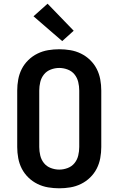

<svg xmlns="http://www.w3.org/2000/svg" viewBox="-20 -1009 640 1037"><path d="M300 8Q270 8 240 3Q210 -2 182.5 -15.5Q155 -29 133 -50.5Q111 -72 97.5 -98.5Q84 -125 78.5 -155Q73 -185 73 -215V-520Q73 -550 78.5 -580Q84 -610 97.5 -636.5Q111 -663 133 -684.5Q155 -706 182.5 -719.5Q210 -733 240 -738Q270 -743 300 -743Q330 -743 360 -738Q390 -733 417.5 -719.5Q445 -706 467 -684.5Q489 -663 502.5 -636.5Q516 -610 521.5 -580Q527 -550 527 -520V-215Q527 -185 521.5 -155Q516 -125 502.5 -98.5Q489 -72 467 -50.5Q445 -29 417.5 -15.5Q390 -2 360 3Q330 8 300 8ZM300 -93Q323 -93 345.5 -101.5Q368 -110 382.5 -128Q397 -146 402.5 -169Q408 -192 408 -215V-520Q408 -543 402.5 -566Q397 -589 382.5 -607Q368 -625 345.5 -633.5Q323 -642 300 -642Q277 -642 254.5 -633.5Q232 -625 217.5 -607Q203 -589 197.5 -566Q192 -543 192 -520V-215Q192 -192 197.5 -169Q203 -146 217.5 -128Q232 -110 254.5 -101.5Q277 -93 300 -93ZM316 -787 161 -921 237 -989 378 -843Z"/></svg>

Font: Iosevka Extended
Style: Bold
Weight: 700
Width: 7
Monospace: yes
Designer: Belleve Invis
Foundry: Belleve Invis
Version: Version 32.5.0; ttfautohint (v1.8.4)